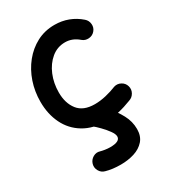

<svg xmlns="http://www.w3.org/2000/svg" viewBox="-201 -646 925 1039"><g transform="rotate(-30 261.5 -126.5)"><path d="M471.7 -406.7Q457 -389.6 433.8 -387.9Q410.6 -386.2 393.6 -400.9Q356 -433.6 310.5 -433.6Q261.7 -433.6 224.6 -402.8Q187.5 -372.1 166.7 -322.3Q146 -272.5 146 -214.4Q146 -147.9 179.2 -105.2Q212.4 -62.5 284.2 -62.5Q317.9 -62.5 354.2 -71Q390.6 -79.6 421.4 -92.3Q443.4 -99.1 463.9 -88.1Q484.4 -77.1 490.7 -55.2Q497.1 -33.2 486.1 -13.2Q475.1 6.8 453.6 13.7Q411.1 30.3 372.8 39.1Q334.5 47.9 293 47.9Q210 47.9 152.1 12.9Q94.2 -22 64.5 -82.8Q34.7 -143.6 34.7 -220.7Q34.7 -284.7 54.4 -342.8Q74.2 -400.9 110.6 -446Q147 -491.2 197 -517.6Q247.1 -543.9 307.6 -543.9Q353.5 -543.9 393.3 -528.8Q433.1 -513.7 465.8 -484.9Q482.9 -470.2 484.9 -447Q486.8 -423.8 471.7 -406.7ZM203.6 -43.9Q217.8 -61.5 240.7 -64Q263.7 -66.4 281.7 -51.8Q306.2 -32.2 337.2 1.2Q368.2 34.7 391.1 77.4Q414.1 120.1 414.1 167.5Q414.1 211.9 389.9 239.3Q365.7 266.6 326.7 278.8Q287.6 291 242.7 291Q189.9 291 149.9 279.3Q127.9 273.4 116.7 252.9Q105.5 232.4 111.8 210.9Q118.2 189 138.4 177.2Q158.7 165.5 180.2 172.4Q189.9 175.3 206.8 178Q223.6 180.7 239.3 180.7Q301.3 180.7 301.3 148.9Q301.3 133.8 285.2 111.6Q269 89.4 248 67.9Q227.1 46.4 211.4 34.2Q193.8 20 191.7 -2.9Q189.5 -25.9 203.6 -43.9Z"/></g></svg>

Font: Mikhak SemiBold
Style: Regular
Weight: 600
Designer: Amin Abedi
Version: Version 3.3